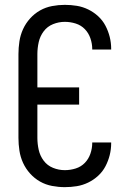

<svg xmlns="http://www.w3.org/2000/svg" viewBox="-20 -763 540 791"><path d="M247 8Q221 8 194.5 3Q168 -2 145 -15Q122 -28 104 -48Q86 -68 75 -92Q64 -116 60 -142.5Q56 -169 56 -195V-540Q56 -566 60 -592.5Q64 -619 75 -643Q86 -667 104 -687Q122 -707 145 -720Q168 -733 194.5 -738Q221 -743 247 -743Q272 -743 296.5 -739Q321 -735 343.5 -724Q366 -713 384.5 -696Q403 -679 414.5 -657Q426 -635 432 -611Q438 -587 438 -562Q438 -561 438 -560.5Q438 -560 438 -559H360Q360 -559 360 -559.5Q360 -560 360 -561Q360 -583 352.5 -605Q345 -627 329.5 -643Q314 -659 292 -666Q270 -673 247 -673Q222 -673 198.5 -663.5Q175 -654 160 -634Q145 -614 139.5 -589.5Q134 -565 134 -540V-403H306V-332H134V-195Q134 -170 139.5 -145.5Q145 -121 160 -101Q175 -81 198.5 -71.5Q222 -62 247 -62Q270 -62 292 -69Q314 -76 329.5 -92Q345 -108 352.5 -130Q360 -152 360 -174Q360 -175 360 -175.5Q360 -176 360 -176H438Q438 -175 438 -174.5Q438 -174 438 -173Q438 -148 432 -124Q426 -100 414.5 -78Q403 -56 384.5 -39Q366 -22 343.5 -11Q321 0 296.5 4Q272 8 247 8Z"/></svg>

Font: Zed Mono
Style: Regular
Weight: 400
Monospace: yes
Designer: Belleve Invis
Foundry: Belleve Invis
Version: Version 1.0.0; ttfautohint (v1.8.4)